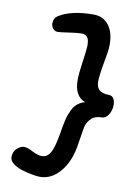

<svg xmlns="http://www.w3.org/2000/svg" viewBox="-107 -920 823 1156"><g transform="rotate(10 304.5 -342.5)"><path d="M491.7 -636.7Q489.3 -623.5 483.9 -593.5Q478.5 -563.5 475.3 -544.4Q472.2 -525.4 469.2 -501.2Q466.3 -477.1 466.3 -460.4Q466.3 -425.3 483.9 -408.4Q501.5 -391.6 545.9 -390.6Q564 -390.1 573.2 -374.8Q582.5 -359.4 582.5 -335.9Q582.5 -303.7 566.4 -276.9Q550.3 -250 523.9 -250Q482.9 -250 458.7 -225.1Q434.6 -200.2 429.7 -168.9Q422.9 -130.9 410.6 -51.8Q394.5 44.4 342 105.7Q289.6 167 219.7 167Q203.1 167 174.1 161.9Q145 156.7 111.8 147Q78.6 137.2 54.9 119.4Q31.2 101.6 31.2 79.6Q31.2 45.4 53.5 25.6Q75.7 5.9 96.7 5.9Q115.7 5.9 150.1 23.9Q184.6 42 208.5 42Q241.7 42 261.2 9.3Q280.8 -23.4 295.9 -114.3Q299.8 -139.6 302.2 -153.1Q304.7 -166.5 310.1 -190.4Q315.4 -214.4 320.6 -228Q325.7 -241.7 334.5 -260.3Q343.3 -278.8 353.5 -289.6Q363.8 -300.3 378.2 -309.6Q392.6 -318.8 410.2 -322.8Q342.8 -348.1 342.8 -447.3Q342.8 -484.9 354 -562.3Q365.2 -639.6 365.2 -659.2Q365.2 -697.3 353.8 -711.9Q342.3 -726.6 318.4 -726.6Q293 -726.6 241.2 -718.8Q189.5 -710.9 175.3 -710.9Q156.2 -710.9 145 -724.6Q133.8 -738.3 133.8 -757.8Q133.8 -788.1 159.2 -804.7Q235.8 -851.6 369.6 -851.6Q428.7 -851.6 462.4 -808.1Q496.1 -764.6 496.1 -690.9Q496.1 -665 491.7 -636.7Z"/></g></svg>

Font: iCiel Pacifico
Style: Regular
Weight: 400
Designer: Vernon Adams
Foundry: Vernon Adams
Version: Version 1.00 September 26, 2014, initial release